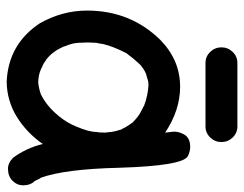

<svg xmlns="http://www.w3.org/2000/svg" viewBox="-100 -632 749 590"><g transform="rotate(90 275.0 -337.5)"><path d="M174 -594Q154 -594 140 -608.5Q126 -623 126 -643Q126 -663 140 -677.5Q154 -692 174 -692H369Q389 -692 403 -677.5Q417 -663 417 -643Q417 -623 403 -608.5Q389 -594 369 -594ZM112 -204Q112 -207 111 -208ZM235 -80Q253 -82 270 -88Q307 -106 337 -143Q338 -143 338 -144Q358 -169 369 -196Q386 -236 386 -258Q388 -267 388 -285Q387 -297 385.5 -307.5Q384 -318 378 -336Q378 -337 377 -337Q374 -345 362 -363Q359 -366 357 -370Q342 -384 340 -385Q330 -393 311 -402Q308 -403 306 -405Q275 -417 240 -419Q238 -418 231 -418L207 -411Q194 -406 179 -393Q160 -373 144 -351Q123 -310 116 -280Q113 -260 112 -258L111 -232L112 -206Q112 -187 123 -161Q123 -159 125 -155Q139 -124 163 -105Q167 -103 175 -97L194 -88Q212 -80 235 -80ZM386 -258 387 -263V-259ZM232 17Q116 12 52 -85Q13 -154 13 -230Q13 -364 104 -456Q166 -516 247 -516Q319 -516 388 -470L385 -497Q385 -511 392 -525Q402 -547 432 -547Q445 -547 460 -540Q490 -525 496 -329Q500 -161 527 -87H528L537 -69Q550 -56 550 -33Q550 -15 536 -1Q522 13 499 13Q481 13 465 -3Q435 -44 423 -94Q389 -45 340 -14.5Q291 16 232 17Z"/></g></svg>

Font: Bad Comic
Style: Regular
Weight: 400
Designer: GGBotNet
Foundry: f0n7
Version: 0.9